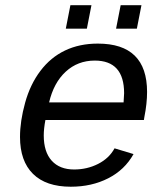

<svg xmlns="http://www.w3.org/2000/svg" viewBox="-20 -705 640 735"><path d="M153.8 -245.6Q147.5 -211.9 147.5 -186.5Q147.5 -123.5 178 -89.8Q208.5 -56.2 263.7 -56.2Q313.5 -56.2 355.7 -77.6Q397.9 -99.1 418.5 -137.2L491.2 -115.2Q457.5 -54.7 394.3 -22.5Q331.1 9.8 251 9.8Q156.2 9.8 106.4 -39.3Q56.6 -88.4 56.6 -180.7Q56.6 -241.2 76.2 -311.8Q95.7 -382.3 134.8 -433.8Q173.8 -485.4 229 -511.7Q284.2 -538.1 354.5 -538.1Q543 -538.1 543 -353Q543 -308.6 532.7 -257.3L530.8 -245.6ZM342.8 -473.1Q277.8 -473.1 231.7 -430.7Q185.5 -388.2 168 -313H453.1L455.1 -348.1Q455.1 -473.1 342.8 -473.1ZM424.3 -595.2 441.9 -685.1H521.5L503.9 -595.2ZM231.9 -595.2 249.5 -685.1H330.1L312.5 -595.2Z"/></svg>

Font: Liberation Mono
Style: Italic
Weight: 400
Italic angle: -12°
Monospace: yes
Designer: Steve Matteson
Foundry: Ascender Corporation
Version: Version 2.1.5